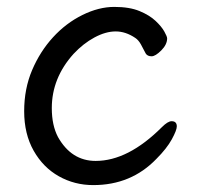

<svg xmlns="http://www.w3.org/2000/svg" viewBox="-20 -512 570 556"><path d="M250 24Q196 24 150.5 -1.5Q105 -27 77.5 -75.5Q50 -124 50 -190Q50 -255 73 -309Q96 -363 133.5 -404Q171 -445 218.5 -468.5Q266 -492 311 -492Q355 -492 384 -480Q413 -468 430.5 -451.5Q448 -435 456 -420.5Q464 -406 464 -401Q464 -383 447 -366Q430 -349 419 -349Q407 -349 402 -357Q395 -371 388 -383.5Q381 -396 372 -402Q344 -421 315 -421Q286 -421 253.5 -403.5Q221 -386 193 -356Q130 -286 130 -199Q130 -149 148 -115Q187 -46 257 -46Q351 -46 449 -144Q466 -161 477 -161Q492 -161 492 -146Q492 -135 477.5 -108.5Q463 -82 433 -52Q360 24 250 24Z"/></svg>

Font: LXGW WenKai TC
Style: Bold
Weight: 700
Designer: LXGW / Fontworks Inc.
Foundry: LXGW / Fontworks Inc.
Version: Version 1.330;April 28, 2024